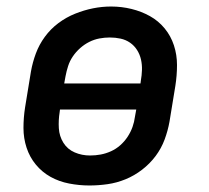

<svg xmlns="http://www.w3.org/2000/svg" viewBox="-20 -561 640 589"><path d="M254 8Q223 8 192 2Q161 -4 135 -18.5Q109 -33 90 -56Q71 -79 61.5 -108Q52 -137 52 -168.5Q52 -200 57 -232L75 -342Q80 -370 90 -397Q100 -424 117.5 -448Q135 -472 159 -490Q183 -508 210.5 -519Q238 -530 265.5 -535.5Q293 -541 321 -541Q353 -541 383.5 -533.5Q414 -526 440 -511.5Q466 -497 485 -474Q504 -451 513.5 -422Q523 -393 523 -361.5Q523 -330 518 -298L500 -188Q495 -160 485 -133Q475 -106 457.5 -82.5Q440 -59 416 -40.5Q392 -22 365 -11Q338 0 310 4Q282 8 254 8ZM411 -305 412 -313Q415 -330 415.5 -346.5Q416 -363 412.5 -378.5Q409 -394 400.5 -407.5Q392 -421 379 -430Q366 -439 350 -442.5Q334 -446 317 -446Q301 -446 285 -443Q269 -440 254 -432.5Q239 -425 226 -413.5Q213 -402 203.5 -388Q194 -374 189 -358.5Q184 -343 181 -327L177 -305ZM256 -84Q273 -84 289 -87Q305 -90 320.5 -97Q336 -104 349 -115.5Q362 -127 371.5 -141.5Q381 -156 386.5 -171.5Q392 -187 394 -203L398 -225H164L163 -217Q159 -192 160.5 -167.5Q162 -143 174.5 -123Q187 -103 209 -93.5Q231 -84 256 -84Z"/></svg>

Font: Iosevka Curly SmBdEx
Style: Italic
Weight: 600
Width: 7
Italic angle: -9°
Monospace: yes
Designer: Belleve Invis
Foundry: Belleve Invis
Version: Version 11.1.0; ttfautohint (v1.8.3)